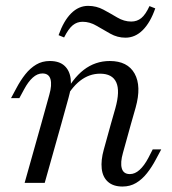

<svg xmlns="http://www.w3.org/2000/svg" viewBox="-20 -639 602 671"><path d="M367.7 -206.5 383.1 -260.5Q400 -321 386.3 -351.2Q372.6 -381.5 329.8 -381.5Q291.9 -381.5 260.1 -356.9Q228.2 -332.3 200.8 -279.8V-300Q232.3 -363.7 272.6 -394.8Q312.9 -425.8 363.7 -425.8Q425.8 -425.8 450.4 -381.9Q475 -337.9 454 -262.9L437.9 -206.5ZM124.2 -206.5 152.4 -308.1Q162.1 -341.9 156.5 -362.1Q150.8 -382.3 128.2 -382.3Q110.5 -382.3 94.4 -367.7Q78.2 -353.2 63.7 -325.8L47.6 -296H18.5L37.1 -330.6Q51.6 -358.1 68.5 -379.4Q85.5 -400.8 106.5 -413.3Q127.4 -425.8 154 -425.8Q187.1 -425.8 205.2 -409.3Q223.4 -392.7 227 -363.7Q230.6 -334.7 219.4 -296.8L194.4 -206.5ZM66.1 0 124.2 -206.5H194.4L136.3 0ZM409.7 -104.8Q400 -71 405.6 -50.8Q411.3 -30.6 433.9 -30.6Q451.6 -30.6 467.7 -45.2Q483.9 -59.7 498.4 -87.1L513.7 -116.9H543.5L525 -82.3Q510.5 -54.8 493.5 -33.5Q476.6 -12.1 455.6 0.4Q434.7 12.9 408.1 12.9Q375.8 12.9 357.3 -3.6Q338.7 -20.2 335.5 -49.6Q332.3 -79 342.7 -116.1L367.7 -206.5H437.9ZM418.5 -507.3Q390.3 -507.3 365.3 -521.4Q340.3 -535.5 316.9 -549.2Q293.5 -562.9 268.5 -562.9Q249.2 -562.9 234.3 -550.8Q219.4 -538.7 204 -508.1L184.7 -516.1Q202.4 -566.1 228.6 -592.3Q254.8 -618.5 287.9 -618.5Q316.9 -618.5 341.5 -605.2Q366.1 -591.9 389.9 -577.8Q413.7 -563.7 438.7 -563.7Q458.9 -563.7 473.8 -575.8Q488.7 -587.9 502.4 -617.7L522.6 -609.7Q505.6 -560.5 479 -533.9Q452.4 -507.3 418.5 -507.3Z"/></svg>

Font: Playfair 5pt SemiExpanded Light Light
Style: Italic
Weight: 300
Italic angle: -15.6°
Version: Version 2.203